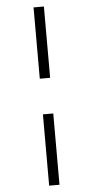

<svg xmlns="http://www.w3.org/2000/svg" viewBox="-65 -748 518 1073"><g transform="rotate(-5 194.5 -211.0)"><path d="M166 -311V-711H224V-311ZM166 289V-111H224V289Z"/></g></svg>

Font: Ysabeau Office
Style: Regular
Weight: 400
Designer: Christian Thalmann (Catharsis Fonts)
Version: Version 2.001;gftools[0.9.30]; featfreeze: tnum,lnum,ss02